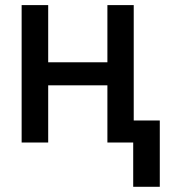

<svg xmlns="http://www.w3.org/2000/svg" viewBox="-20 -550 668 741"><path d="M166 -309.6H394.5V-530.3H496.1V-85H596.7V170.9H494.1V0H394.5V-220.7H166V0H63.5V-530.3H166Z"/></svg>

Font: Pretendard Std Medium
Style: Regular
Weight: 500
Designer: Base glyphs from Inter by Rasmus Andersson; Hangeul glyphs from Noto Sans CJK(Source Han Sans) by Jang Soo-young and Kan
Foundry: Kil Hyung-jin
Version: Version 1.309